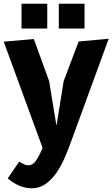

<svg xmlns="http://www.w3.org/2000/svg" viewBox="-28 -770 603 1030"><path d="M235.5 -335 275 -95 313.5 -335 394 -547.5 555 -562 351 -4Q336 37.5 317 80.8Q298 124 273 159.5Q248 195 215.8 217.5Q183.5 240 141.5 240Q108 240 75.2 226Q42.5 212 13.5 187L75 97Q86.5 104.5 99.5 110.8Q112.5 117 126 117Q147.5 117 164.8 92Q182 67 200.5 23.5L-8 -546.5L153.5 -560.5ZM87.5 -750H225.5V-617H87.5ZM287.5 -750H425.5V-617H287.5Z"/></svg>

Font: B612
Style: Bold
Weight: 700
Designer: Nicolas Chauveau, Thomas Paillot, Jonathan Favre-Lamarine, Jean-Luc Vinot
Foundry: AIRBUS
Version: Version 1.008